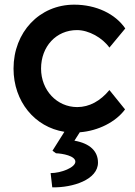

<svg xmlns="http://www.w3.org/2000/svg" viewBox="-20 -558 579 823"><path d="M197 184 204 245C292 247 400 212 400 139C400 91 367 57 299 45L322 9C401 3 476 -35 516 -89L449 -172C410 -125 363 -99 311 -99C224 -99 156 -171 156 -264C156 -359 221 -429 310 -429C361 -429 419 -396 449 -354L517 -436C474 -499 392 -538 298 -538C149 -538 38 -420 38 -264C38 -123 129 -13 256 7L205 88L220 99C248 100 303 110 303 135C303 160 242 184 197 184Z"/></svg>

Font: Easer Grotesk Medium
Style: Regular
Weight: 500
Designer: Boardeaser, Bonnie Shaver-Troup, Thomas Jockin
Foundry: Lexend
Version: Version 1.001;Glyphs 3.1.2 (3151)